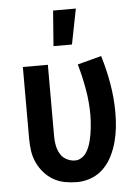

<svg xmlns="http://www.w3.org/2000/svg" viewBox="-54 -799 608 849"><g transform="rotate(-5 250.0 -374.5)"><path d="M254 8Q227 8 200 3Q173 -2 149.5 -15.5Q126 -29 108 -49.5Q90 -70 78.5 -94.5Q67 -119 63 -146Q59 -173 59 -200V-520H170V-200Q170 -180 174 -160.5Q178 -141 188 -124Q198 -107 216 -97.5Q234 -88 254 -88Q268 -88 281 -96Q294 -104 302 -115.5Q310 -127 315.5 -140.5Q321 -154 324.5 -168Q328 -182 330.5 -196Q333 -210 334.5 -224.5Q336 -239 337 -253.5Q338 -268 338 -282Q338 -340 328 -397Q318 -454 302 -510L408 -538Q427 -476 438 -412Q449 -348 449 -283Q449 -250 445.5 -217.5Q442 -185 433.5 -153.5Q425 -122 410 -92Q395 -62 372 -39Q349 -16 318 -4Q287 8 254 8ZM202 -600 214 -757H315L284 -600Z"/></g></svg>

Font: Moesevka
Style: Bold
Weight: 700
Monospace: yes
Designer: Belleve Invis
Foundry: Belleve Invis
Version: Version 32.5.0; ttfautohint (v1.8.4)